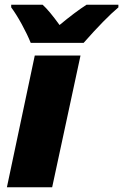

<svg xmlns="http://www.w3.org/2000/svg" viewBox="-20 -786 517 806"><path d="M126 -553H318L199 0H9ZM27 -755V-766H159Q186 -742 230 -681Q295 -735 343 -766H477V-755Q421 -708 331 -606H109Q95 -641 71.5 -684Q48 -727 27 -755Z"/></svg>

Font: Noto Sans Display Black
Style: Italic
Weight: 900
Italic angle: -12°
Designer: Monotype Design team
Foundry: Monotype Imaging Inc.
Version: Version 1.000